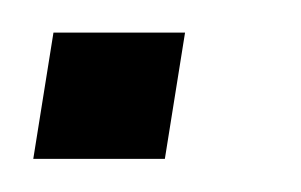

<svg xmlns="http://www.w3.org/2000/svg" viewBox="-21 -96 182 116"><path d="M-0.9 0 11.3 -76.3H90.8L78.6 0Z"/></svg>

Font: Rokkitt SemiBold
Style: Italic
Weight: 600
Italic angle: -9°
Designer: Vernon Adams
Foundry: Vernon Adams
Version: Version 3.103